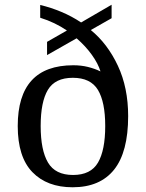

<svg xmlns="http://www.w3.org/2000/svg" viewBox="-20 -782 617 812"><path d="M287 10Q179 10 117 -54Q55 -118 55 -249Q55 -506 290 -506Q323 -506 351.5 -499Q380 -492 405 -480Q395 -513 368.5 -550Q342 -587 304 -620L179 -549V-605L263 -653Q238 -670 210 -683.5Q182 -697 150 -707V-761Q196 -750 240 -731.5Q284 -713 323 -687L452 -762V-705L364 -655Q435 -597 478.5 -504Q522 -411 522 -291Q522 -139 462.5 -64.5Q403 10 287 10ZM289 -42Q364 -42 394.5 -94.5Q425 -147 425 -249Q425 -351 394 -402Q363 -453 288 -453Q213 -453 182.5 -402Q152 -351 152 -249Q152 -147 183 -94.5Q214 -42 289 -42Z"/></svg>

Font: NotoSerif-Regular
Style: Regular
Weight: 400
Designer: Monotype Design Team
Foundry: Monotype Imaging Inc.
Version: Version 2.007; ttfautohint (v1.8) -l 8 -r 50 -G 200 -x 14 -D